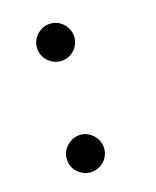

<svg xmlns="http://www.w3.org/2000/svg" viewBox="-80 -545 475 583"><g transform="rotate(-15 158.0 -254.0)"><path d="M133.8 -487.8Q146 -487.8 156.5 -483.2Q167 -478.5 175 -470.2Q183.1 -461.9 187.7 -451.4Q192.4 -440.9 192.4 -428.7Q192.4 -416.5 187.7 -405.8Q183.1 -395 175 -387Q167 -378.9 156.2 -374.3Q145.5 -369.6 133.8 -369.6Q121.6 -369.6 110.8 -374.3Q100.1 -378.9 91.8 -387Q83.5 -395 78.9 -405.5Q74.2 -416 74.2 -428.7Q74.2 -440.9 78.9 -451.4Q83.5 -461.9 91.8 -470.2Q100.1 -478.5 110.6 -483.2Q121.1 -487.8 133.8 -487.8ZM133.8 -138.2Q146 -138.2 156.5 -133.3Q167 -128.4 175 -120.4Q183.1 -112.3 187.7 -101.6Q192.4 -90.8 192.4 -78.6Q192.4 -66.9 187.7 -55.9Q183.1 -44.9 175 -37.1Q167 -29.3 156.2 -24.7Q145.5 -20 133.8 -20Q121.6 -20 110.8 -24.7Q100.1 -29.3 91.8 -37.1Q83.5 -44.9 78.9 -55.7Q74.2 -66.4 74.2 -78.6Q74.2 -90.8 78.9 -101.6Q83.5 -112.3 91.8 -120.4Q100.1 -128.4 110.6 -133.3Q121.1 -138.2 133.8 -138.2Z"/></g></svg>

Font: XB Kayhan
Style: Regular
Weight: 400
Designer: Behnam
Foundry: Irmug
Version: Version 7.300 2009